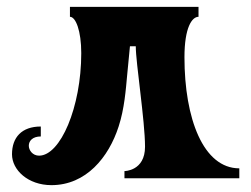

<svg xmlns="http://www.w3.org/2000/svg" viewBox="-20 -520 733 560"><path d="M15 -70C15 -24 62 20 130 20C231 20 297 -61 326 -151C343 -203 347 -259 351 -302L359 -385H376C376 -337 403 -167 403 -92C403 -21 343 -21 343 -21V0H678V-29C573 -29 518 -174 518 -353C518 -440 540 -471 559 -471V-500H184V-471C201 -471 217 -430 217 -365C217 -207 156 -66 94 -66C75 -66 64 -82 64 -95C64 -109 75 -122 99 -122V-151C43 -151 15 -119 15 -70Z"/></svg>

Font: Ouroboros
Style: Regular
Weight: 400
Designer: Ariel Martín Pérez
Foundry: Velvetyne Type Foundry
Version: Version 2.001;hotconv 1.0.109;makeotfexe 2.5.65596